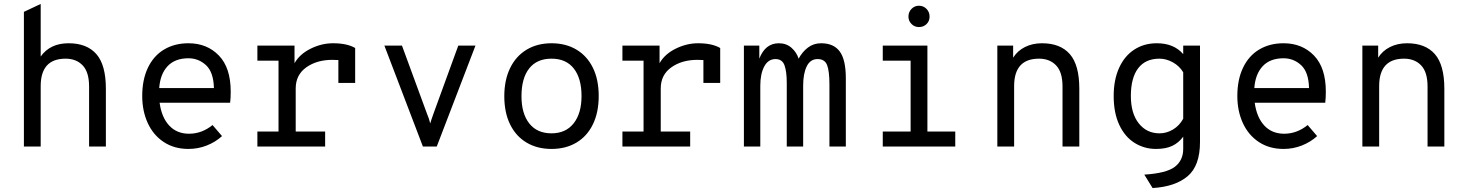

<svg xmlns="http://www.w3.org/2000/svg" viewBox="-20 -742 7432 972"><path d="M101 -682 186 -722V-456Q234 -523 327 -523Q420 -523 468 -468Q516 -413 516 -293V0H431V-304Q431 -377 398.5 -411Q366 -445 312 -445Q186 -445 186 -306V0H101Z M1145 -222H788Q798 -148 836.5 -106.5Q875 -65 937 -65Q1002 -65 1056 -109L1104 -53Q1071 -23 1027 -5.5Q983 12 934 12Q862 12 809 -23Q756 -58 728 -119Q700 -180 700 -256Q700 -339 729 -399.5Q758 -460 811 -491.5Q864 -523 934 -523Q1028 -523 1088 -461Q1148 -399 1148 -278Q1148 -245 1145 -222ZM1063 -296Q1061 -377 1023 -412Q985 -447 934 -447Q866 -447 828.5 -407Q791 -367 786 -296Z M1778 -499V-322H1693V-438Q1683 -439 1662 -439Q1584 -439 1530.5 -401Q1477 -363 1477 -294V-76H1626V0H1283V-76H1390V-435H1283V-511H1471V-422Q1497 -468 1552.5 -495.5Q1608 -523 1666 -523Q1737 -523 1778 -499Z M1926 -511H2015L2141 -168Q2153 -140 2158 -117Q2162 -132 2175 -168L2300 -511H2387L2191 0H2121Z M2533 -255Q2533 -337 2562.5 -397.5Q2592 -458 2646 -490.5Q2700 -523 2772 -523Q2844 -523 2898 -491Q2952 -459 2981.5 -399Q3011 -339 3011 -256Q3011 -173 2981.5 -112.5Q2952 -52 2898 -20Q2844 12 2772 12Q2700 12 2646 -20Q2592 -52 2562.5 -112Q2533 -172 2533 -255ZM2924 -256Q2924 -345 2885 -395Q2846 -445 2772 -445Q2698 -445 2659 -395.5Q2620 -346 2620 -255Q2620 -167 2659.5 -117Q2699 -67 2772 -67Q2844 -67 2884 -117.5Q2924 -168 2924 -256Z M3626 -499V-322H3541V-438Q3531 -439 3510 -439Q3432 -439 3378.5 -401Q3325 -363 3325 -294V-76H3474V0H3131V-76H3238V-435H3131V-511H3319V-422Q3345 -468 3400.5 -495.5Q3456 -523 3514 -523Q3585 -523 3626 -499Z M4262 -346V0H4179V-313Q4179 -383 4167 -413Q4155 -443 4119 -443Q4082 -443 4064 -406Q4046 -369 4046 -308V0H3963V-322Q3963 -380 3951.5 -411.5Q3940 -443 3906 -443Q3869 -443 3849 -405.5Q3829 -368 3829 -308V0H3746V-511H3824V-445Q3854 -523 3923 -523Q3961 -523 3987 -500Q4013 -477 4023 -445Q4042 -480 4070.5 -501.5Q4099 -523 4137 -523Q4201 -523 4231.5 -481Q4262 -439 4262 -346Z M4579 -658Q4579 -681 4594.5 -697Q4610 -713 4632 -713Q4655 -713 4670.5 -697Q4686 -681 4686 -658Q4686 -635 4670.5 -620Q4655 -605 4632 -605Q4610 -605 4594.5 -620.5Q4579 -636 4579 -658ZM4816 -76V0H4449V-76H4590V-435H4449V-511H4675V-76Z M5444 -293V0H5359V-304Q5359 -377 5326.5 -411Q5294 -445 5240 -445Q5114 -445 5114 -306V0H5029V-511H5109V-450Q5131 -485 5169 -504Q5207 -523 5255 -523Q5348 -523 5396 -468Q5444 -413 5444 -293Z M5773 142Q5885 135 5927.5 102.5Q5970 70 5970 12V-50Q5947 -19 5914.5 -3.5Q5882 12 5832 12Q5773 12 5724 -18.5Q5675 -49 5646.5 -109.5Q5618 -170 5618 -256Q5618 -338 5645.5 -398.5Q5673 -459 5722.5 -491Q5772 -523 5836 -523Q5923 -523 5970 -468V-511H6055V-23Q6055 97 5992.5 150Q5930 203 5815 210ZM5970 -141V-376Q5951 -408 5917.5 -426.5Q5884 -445 5850 -445Q5779 -445 5742 -396.5Q5705 -348 5705 -256Q5705 -168 5745 -117.5Q5785 -67 5850 -67Q5886 -67 5918.5 -86.5Q5951 -106 5970 -141Z M6689 -222H6332Q6342 -148 6380.5 -106.5Q6419 -65 6481 -65Q6546 -65 6600 -109L6648 -53Q6615 -23 6571 -5.5Q6527 12 6478 12Q6406 12 6353 -23Q6300 -58 6272 -119Q6244 -180 6244 -256Q6244 -339 6273 -399.5Q6302 -460 6355 -491.5Q6408 -523 6478 -523Q6572 -523 6632 -461Q6692 -399 6692 -278Q6692 -245 6689 -222ZM6607 -296Q6605 -377 6567 -412Q6529 -447 6478 -447Q6410 -447 6372.5 -407Q6335 -367 6330 -296Z M7292 -293V0H7207V-304Q7207 -377 7174.5 -411Q7142 -445 7088 -445Q6962 -445 6962 -306V0H6877V-511H6957V-450Q6979 -485 7017 -504Q7055 -523 7103 -523Q7196 -523 7244 -468Q7292 -413 7292 -293Z"/></svg>

Font: Overpass Mono
Style: Regular
Weight: 400
Monospace: yes
Designer: Delve Withrington, Dave Bailey
Foundry: Delve Fonts
Version: Version 1.000;DELV;Overpass